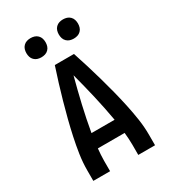

<svg xmlns="http://www.w3.org/2000/svg" viewBox="-225 -1066 1051 1180"><g transform="rotate(-30 300.0 -476.5)"><path d="M81 0V-74Q81 -130 89.5 -186.5Q98 -243 110 -298.5Q122 -354 136 -409Q150 -464 165.5 -518.5Q181 -573 197.5 -627Q214 -681 232 -735H368Q386 -681 402.5 -627Q419 -573 434.5 -518.5Q450 -464 464 -409Q478 -354 490 -298.5Q502 -243 510.5 -186.5Q519 -130 519 -74V0H400V-74Q400 -95 398.5 -116.5Q397 -138 395 -159H205Q203 -138 201.5 -116.5Q200 -95 200 -74V0ZM218 -260H382Q366 -352 345 -442.5Q324 -533 300 -623Q276 -533 255 -442.5Q234 -352 218 -260ZM415 -817Q401 -817 388 -821Q375 -825 365 -835Q355 -845 351 -858Q347 -871 347 -885Q347 -899 351 -912Q355 -925 365 -935Q375 -945 388 -949Q401 -953 415 -953Q429 -953 442 -949Q455 -945 465 -935Q475 -925 479 -912Q483 -899 483 -885Q483 -871 479 -858Q475 -845 465 -835Q455 -825 442 -821Q429 -817 415 -817ZM185 -817Q171 -817 158 -821Q145 -825 135 -835Q125 -845 121 -858Q117 -871 117 -885Q117 -899 121 -912Q125 -925 135 -935Q145 -945 158 -949Q171 -953 185 -953Q199 -953 212 -949Q225 -945 235 -935Q245 -925 249 -912Q253 -899 253 -885Q253 -871 249 -858Q245 -845 235 -835Q225 -825 212 -821Q199 -817 185 -817Z"/></g></svg>

Font: Iosevka Book
Style: Bold
Weight: 700
Designer: Belleve Invis
Foundry: Belleve Invis
Version: Version 28.0.7; ttfautohint (v1.8.3)